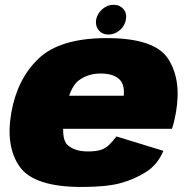

<svg xmlns="http://www.w3.org/2000/svg" viewBox="-20 -754 764 781"><path d="M312 6.5 337.5 -138Q283.5 -138 254.5 -164.5Q225.5 -191 244 -295.5Q262 -398 299.8 -426.5Q337.5 -455 389.5 -455Q441.5 -455 466.5 -430.5Q491.5 -406 481 -346L490.5 -364.5H237L213.5 -230H679.5Q689 -258.5 695.5 -295.5Q719 -429 664.5 -514Q610 -599 414.5 -599Q224.5 -599 137.2 -516Q50 -433 26 -295.5Q2 -158 60.2 -75.8Q118.5 6.5 312 6.5ZM337.5 -138 312 6.5Q413 6.5 470 -9Q527 -24.5 574.2 -54.5Q621.5 -84.5 644.5 -140.5L453.5 -199Q437 -177 422.5 -163.5Q408 -150 389 -144Q370 -138 337.5 -138ZM421 -613.5Q446.5 -613.5 467.2 -631.2Q488 -649 492 -674Q497 -699.5 482.2 -717Q467.5 -734.5 442 -734.5Q417 -734.5 396.5 -717Q376 -699.5 371 -674Q367 -649 381.5 -631.2Q396 -613.5 421 -613.5Z"/></svg>

Font: Anybody UltraCondensed Thin Black
Style: Italic
Weight: 900
Italic angle: -10°
Version: Version 1.111